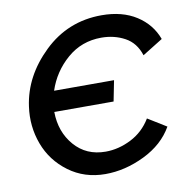

<svg xmlns="http://www.w3.org/2000/svg" viewBox="-80 -794 879 880"><g transform="rotate(-10 359.5 -354.0)"><path d="M360 -95Q420 -95 478.5 -124.5Q537 -154 572 -212L658 -159Q614 -82 523.5 -38Q433 6 341 6Q244 6 171 -48Q98 -102 67 -185.5Q36 -269 49 -360Q68 -498 180 -606Q292 -714 449 -714Q545 -714 610.5 -672Q676 -630 702 -559L607 -500Q588 -560 539 -586.5Q490 -613 430 -613Q338 -613 270.5 -554.5Q203 -496 175 -411H454L435 -315H159Q160 -222 215 -158.5Q270 -95 360 -95Z"/></g></svg>

Font: Raleway-v4020 SemiBold
Style: Italic
Weight: 600
Italic angle: -12°
Designer: Matt McInerney, Pablo Impallari, Rodrigo Fuenzalida
Foundry: Matt McInerney, Pablo Impallari, Rodrigo Fuenzalida
Version: Version 4.020;PS 004.020;hotconv 1.0.88;makeotf.lib2.5.64775